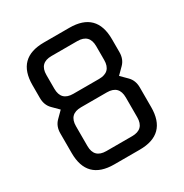

<svg xmlns="http://www.w3.org/2000/svg" viewBox="-161 -816 900 941"><g transform="rotate(-30 289.0 -345.0)"><path d="M64 -153V-264Q64 -304 89 -329L124 -364L89 -399Q64 -424 64 -464V-537Q64 -690 217 -690H361Q514 -690 514 -537V-464Q514 -424 489 -399L454 -364L489 -329Q514 -304 514 -264V-153Q514 0 361 0H217Q64 0 64 -153ZM148 -144Q148 -76 216 -76H362Q430 -76 430 -144V-256Q430 -324 362 -324H216Q148 -324 148 -256ZM148 -468Q148 -400 216 -400H362Q430 -400 430 -468V-546Q430 -614 362 -614H216Q148 -614 148 -546Z"/></g></svg>

Font: Oxanium
Style: Regular
Weight: 400
Designer: Severin Meyer
Version: Version 1.001